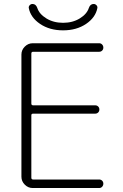

<svg xmlns="http://www.w3.org/2000/svg" viewBox="-20 -948 619 968"><path d="M428 -908Q435 -928 452 -928Q460 -928 466 -922Q472 -916 471 -908Q462 -860 414 -827.5Q366 -795 298 -795Q230 -795 182 -827.5Q134 -860 125 -908Q124 -916 130 -922Q136 -928 144 -928Q161 -928 168 -908Q178 -877 214 -855Q250 -833 298 -833Q346 -833 382 -855Q418 -877 428 -908ZM145 0Q122 0 105 -17Q88 -34 88 -57V-673Q88 -696 105 -713Q122 -730 145 -730H480Q489 -730 495 -723.5Q501 -717 501 -708Q501 -699 495 -693Q489 -687 480 -687H147Q138 -687 138 -678V-426Q138 -417 147 -417H460Q469 -417 475 -411Q481 -405 481 -396Q481 -387 475 -381Q469 -375 460 -375H147Q138 -375 138 -367V-52Q138 -43 147 -43H480Q489 -43 495 -37Q501 -31 501 -22Q501 -13 495 -6.5Q489 0 480 0Z"/></svg>

Font: Rounded Mplus 1c Light
Style: Regular
Weight: 300
Version: Version 1.059.20150529